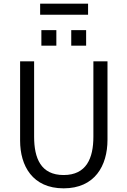

<svg xmlns="http://www.w3.org/2000/svg" viewBox="-20 -1028 702 1058"><path d="M201.2 -946.8H465.3V-1007.8H201.2ZM208 -776.4H290.5V-861.8H208ZM372.6 -776.4H454.6V-861.8H372.6ZM330.6 9.8C502 9.8 572.3 -114.3 572.3 -257.8V-689.9H494.6V-274.9C494.6 -155.8 456.1 -63.5 330.6 -63.5C205.1 -63.5 168 -155.8 168 -274.9V-689.9H90.8V-252.9C90.8 -114.3 159.2 9.8 330.6 9.8Z"/></svg>

Font: HK Grotesk
Style: Regular
Weight: 400
Designer: Alfredo Marco Pradil and Stefan Peev
Foundry: Hanken Design Co.
Version: Version 1.045;PS 001.045;hotconv 1.0.88;makeotf.lib2.5.64775